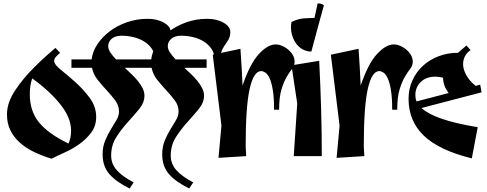

<svg xmlns="http://www.w3.org/2000/svg" viewBox="-20 -896 2794 1102"><path d="M298 -621 325 -593Q309 -579 300 -569Q291 -559 291 -546Q291 -526 329 -495.5Q367 -465 411.5 -425.5Q456 -386 494 -335.5Q532 -285 532 -225Q532 -173 503.5 -135Q475 -97 435.5 -69Q396 -41 351.5 -21Q307 -1 276 15Q220 -2 173 -25Q126 -48 92 -79Q58 -110 39 -149.5Q20 -189 20 -239Q20 -307 67 -377.5Q114 -448 178 -511Q211 -544 239 -569.5Q267 -595 298 -621ZM151 -355Q151 -259 203.5 -194Q256 -129 373 -72Q379 -85 383.5 -103.5Q388 -122 388 -147Q388 -220 326 -297.5Q264 -375 165 -446Q157 -424 154 -400.5Q151 -377 151 -355Z M618 -3Q618 44 649.5 80Q681 116 747 151L724 186Q647 148 608 103.5Q569 59 569 -10Q569 -54 583.5 -89Q598 -124 616 -153Q634 -182 648.5 -207Q663 -232 663 -256Q663 -290 642 -318.5Q621 -347 594 -376Q567 -405 541.5 -436.5Q516 -468 508 -507H390V-555H506Q511 -600 539 -642Q567 -684 610 -716.5Q653 -749 709 -768.5Q765 -788 827 -788Q883 -788 921.5 -765.5Q960 -743 960 -712Q960 -681 941 -655.5Q922 -630 911 -605Q903 -586 901 -568Q899 -550 898 -533H871L869 -564Q867 -595 849.5 -619Q832 -643 805.5 -659Q779 -675 745.5 -683Q712 -691 678 -691Q641 -691 621 -673.5Q601 -656 601 -631Q601 -613 614 -594Q627 -575 646 -555H824V-507H696Q717 -488 737 -468.5Q757 -449 773 -429Q789 -409 799 -388.5Q809 -368 809 -347Q809 -307 779 -270.5Q749 -234 713.5 -195Q678 -156 648 -109.5Q618 -63 618 -3Z M960 -3Q960 44 991.5 80Q1023 116 1089 151L1066 186Q989 148 950 103.5Q911 59 911 -10Q911 -54 925.5 -89Q940 -124 958 -153Q976 -182 990.5 -207Q1005 -232 1005 -256Q1005 -290 984 -318.5Q963 -347 936 -376Q909 -405 883.5 -436.5Q858 -468 850 -507H732V-555H848Q853 -600 881 -642Q909 -684 952 -716.5Q995 -749 1051 -768.5Q1107 -788 1169 -788Q1225 -788 1263.5 -765.5Q1302 -743 1302 -712Q1302 -681 1283 -655.5Q1264 -630 1253 -605Q1245 -586 1243 -568Q1241 -550 1240 -533H1213L1211 -564Q1209 -595 1191.5 -619Q1174 -643 1147.5 -659Q1121 -675 1087.5 -683Q1054 -691 1020 -691Q983 -691 963 -673.5Q943 -656 943 -631Q943 -613 956 -594Q969 -575 988 -555H1166V-507H1038Q1059 -488 1079 -468.5Q1099 -449 1115 -429Q1131 -409 1141 -388.5Q1151 -368 1151 -347Q1151 -307 1121 -270.5Q1091 -234 1055.5 -195Q1020 -156 990 -109.5Q960 -63 960 -3Z M1234 10 1251 -175 1201 -582 1360 -616 1367 -507 1372 -405Q1415 -531 1466 -586Q1517 -641 1562 -641Q1580 -641 1599 -633Q1618 -625 1634 -611.5Q1650 -598 1660.5 -580Q1671 -562 1671 -541Q1671 -520 1657 -502Q1643 -484 1626.5 -456.5Q1610 -429 1596 -384.5Q1582 -340 1582 -266H1553Q1553 -337 1545.5 -381Q1538 -425 1526.5 -448.5Q1515 -472 1502 -480Q1489 -488 1479 -488Q1436 -488 1413 -386Q1390 -284 1390 -58L1393 0Z M1839 -865Q1832 -840 1822.5 -805.5Q1813 -771 1803 -734Q1793 -697 1783.5 -661.5Q1774 -626 1767 -600Q1739 -600 1715 -614Q1691 -628 1675.5 -652Q1660 -676 1653.5 -706.5Q1647 -737 1653 -770Q1690 -788 1724 -790.5Q1758 -793 1785 -793L1803 -876Q1813 -877 1823.5 -874Q1834 -871 1839 -865ZM1827 0H1666L1686 -302L1653 -521L1812 -547Q1819 -412 1823 -274.5Q1827 -137 1827 0Z M1912 10 1929 -175 1879 -582 2038 -616 2045 -507 2050 -405Q2093 -531 2144 -586Q2195 -641 2240 -641Q2258 -641 2277 -633Q2296 -625 2312 -611.5Q2328 -598 2338.5 -580Q2349 -562 2349 -541Q2349 -520 2335 -502Q2321 -484 2304.5 -456.5Q2288 -429 2274 -384.5Q2260 -340 2260 -266H2231Q2231 -337 2223.5 -381Q2216 -425 2204.5 -448.5Q2193 -472 2180 -480Q2167 -488 2157 -488Q2114 -488 2091 -386Q2068 -284 2068 -58L2071 0Z M2722 -166 2688 13Q2501 -33 2413 -117Q2325 -201 2325 -329Q2325 -386 2347 -434.5Q2369 -483 2407 -518Q2445 -553 2497 -573Q2549 -593 2609 -593L2657 -635L2681 -608Q2660 -595 2649 -574Q2638 -553 2638 -528Q2638 -499 2655.5 -466Q2673 -433 2710 -403L2736 -410L2744 -366L2399 -276Q2436 -242 2515 -214.5Q2594 -187 2722 -166ZM2364 -350Q2364 -341 2365.5 -332Q2367 -323 2371 -314L2555 -362Q2539 -383 2531.5 -403.5Q2524 -424 2523 -450Q2511 -453 2499.5 -454.5Q2488 -456 2478 -456Q2427 -456 2395.5 -426Q2364 -396 2364 -350Z"/></svg>

Font: Trickster
Style: Regular
Weight: 400
Designer: Jean-Baptiste Morizot
Foundry: Jean-Baptiste Morizot
Version: Version 2.000;PS 2.0;hotconv 1.0.88;makeotf.lib2.5.647800